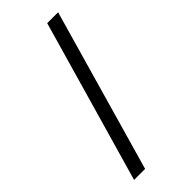

<svg xmlns="http://www.w3.org/2000/svg" viewBox="-287 -845 1022 1022"><g transform="rotate(-45 224.5 -333.5)"><path d="M315 -792H397L135 125H52Z"/></g></svg>

Font: hexukannada05
Style: Book
Weight: 400
Designer: Jelle Bosma - Monotype Design Team
Foundry: Monotype Imaging Inc.
Version: Version 2.003